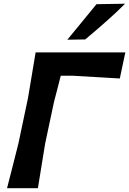

<svg xmlns="http://www.w3.org/2000/svg" viewBox="-20 -988 678 1008"><path d="M17 0Q32 -58.5 45.8 -112.8Q59.5 -167 76.5 -234L127 -473.5Q139 -544 148 -599Q157 -654 167 -713H638L609 -576Q559 -579 497 -582.5Q435 -586 360 -590.5H299Q291 -558.5 282.2 -524.8Q273.5 -491 263.5 -453L217 -234Q206 -165.5 197 -111.2Q188 -57 179 0ZM333.5 -779.5Q373 -827 410.5 -873.2Q448 -919.5 486.5 -966L636.5 -968.5Q596.5 -927.5 539 -876.8Q481.5 -826 427.5 -781Z"/></svg>

Font: Commissioner Loud SemiBold
Style: Italic
Weight: 600
Italic angle: -12°
Designer: Kostas Bartsokas
Foundry: Kostas Bartsokas
Version: Version 1.000; ttfautohint (v1.8.3)